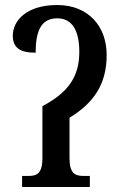

<svg xmlns="http://www.w3.org/2000/svg" viewBox="-20 -745 488 765"><path d="M68 0H338V-44H313C280 -44 257 -53 257 -115V-276C354 -335 405 -410 405 -526C405 -641 331 -725 208 -725C86 -725 31 -663 31 -603C31 -554 61 -535 122 -535C122 -620 143 -672 208 -672C269 -672 296 -621 296 -538C296 -435 247 -374 149 -322V-115C149 -53 126 -44 94 -44H68Z"/></svg>

Font: Noto Serif Condensed Medium
Style: Regular
Weight: 500
Width: 3
Designer: Monotype Design Team
Foundry: Monotype Imaging Inc.
Version: Version 2.015